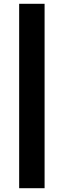

<svg xmlns="http://www.w3.org/2000/svg" viewBox="-20 -762 335 1012"><path d="M81 -742H215V230H81Z"/></svg>

Font: Metropolitano
Style: Bold
Weight: 700
Designer: Fonts by Alex Slobzheninov & Chris M. Simpson / Changes by Cristiano Sobral
Foundry: Fonts by Alex Slobzheninov & Chris M. Simpson / Changes by Cristiano Sobral
Version: Version 1.00;August 30, 2020;FontCreator 13.0.0.2681 64-bit